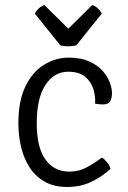

<svg xmlns="http://www.w3.org/2000/svg" viewBox="-20 -731 509 763"><path d="M358 -319Q360 -347.5 351 -377Q342 -406.5 318 -426.2Q294 -446 251 -446Q195.5 -446 160.8 -393.8Q126 -341.5 126 -241Q126 -144.5 160.8 -96.8Q195.5 -49 256 -49Q293.5 -49 325.5 -66.5Q357.5 -84 385 -105Q395.5 -98.5 405.8 -85.8Q416 -73 419 -60Q384.5 -28 342 -8Q299.5 12 247 12Q193.5 12 156.2 -9.8Q119 -31.5 96.2 -68Q73.5 -104.5 63.2 -149.5Q53 -194.5 53 -241Q53 -331 81.5 -388.8Q110 -446.5 155.8 -474.2Q201.5 -502 253 -502Q301 -502 334 -487.2Q367 -472.5 387 -450.2Q407 -428 416 -404Q425 -380 425 -361Q425 -343 418.5 -329.5Q412 -316 388 -316Q380.5 -316 373.5 -316.8Q366.5 -317.5 358 -319ZM219.5 -551 118.5 -677Q124.5 -689 135.2 -698.5Q146 -708 156.5 -711L251.5 -617L346.5 -711Q357 -708 367.8 -698.5Q378.5 -689 384.5 -677L283.5 -551Q270 -547 251.5 -547Q233 -547 219.5 -551Z"/></svg>

Font: Signika Negative Light
Style: Regular
Weight: 300
Designer: Anna Giedry
Foundry: Anna Giedry
Version: Version 2.001